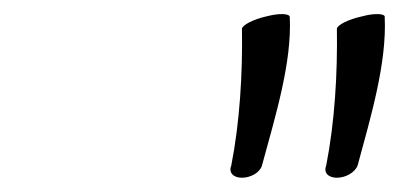

<svg xmlns="http://www.w3.org/2000/svg" viewBox="-20 -932 559 269"><path d="M319 -892C320 -829 316 -761 304 -700C300 -690 307 -683 319 -683C331 -683 344 -690 347 -700C366 -770 389 -844 386 -908C386 -913 372 -914 353 -909C335 -905 320 -897 319 -892ZM452 -892C453 -829 449 -761 437 -700C433 -690 440 -683 452 -683C464 -683 477 -690 481 -700C500 -770 522 -844 519 -908C520 -913 505 -914 487 -909C468 -905 453 -897 452 -892Z"/></svg>

Font: Nupuram ExtraLight Oblique
Style: Regular
Weight: 200
Designer: Santhosh Thottingal (santhosh.thottingal@gmail.com)
Foundry: SMC
Version: Version 1.000